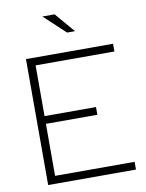

<svg xmlns="http://www.w3.org/2000/svg" viewBox="-98 -982 798 1051"><g transform="rotate(-10 301.0 -457.0)"><path d="M83 0V-700H567V-657H129V-375H415V-332H129V-43H571V0ZM330 -804 212 -914H280L374 -804Z"/></g></svg>

Font: Red Hat Display
Style: Regular
Weight: 300
Designer: Pentagram, MCKL
Foundry: Pentagram, MCKL
Version: Version 1.023